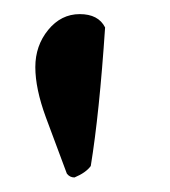

<svg xmlns="http://www.w3.org/2000/svg" viewBox="-20 -645 237 268"><path d="M126.7 -606.7Q118.7 -486.7 106.7 -413.3Q100 -404 84 -397.3Q77.3 -397.3 73.3 -402.7Q58.7 -441.3 44 -481.3Q29.3 -521.3 29.3 -551.3Q29.3 -581.3 47.3 -603.3Q65.3 -625.3 91.3 -625.3Q117.3 -625.3 126.7 -606.7Z"/></svg>

Font: Ramaraja
Style: Regular
Weight: 400
Designer: Appaji Ambarisha Darbha
Foundry: Andhrapradesh Society for Knowledge Networks
Version: Version 1.0.4; ttfautohint (v1.2.25-373a) -l 7 -r 28 -G 50 -